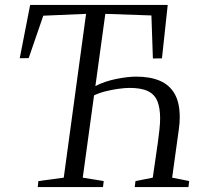

<svg xmlns="http://www.w3.org/2000/svg" viewBox="-20 -763 838 783"><path d="M134 0 136.5 -24.5 240 -38.5 331 -706.5 156.5 -699 97 -526 60.5 -525.5 103 -743H664L640.5 -525L603.5 -524.5L597.5 -700L409.5 -706.5L369 -412Q408 -432 454.8 -441.2Q501.5 -450.5 535.5 -450.5Q592 -450.5 631.5 -433.8Q671 -417 692 -380.8Q713 -344.5 713 -285Q713 -274 712.2 -262Q711.5 -250 709.5 -237L682 -38.5L751.5 -24.5L748.5 0H529.5L532.5 -24.5L603 -38.5L623.5 -180Q627.5 -209 630.2 -234.2Q633 -259.5 633 -280.5Q633 -323 621.8 -350.5Q610.5 -378 583.5 -391.2Q556.5 -404.5 508.5 -404.5Q490 -404.5 464 -401Q438 -397.5 411 -390.8Q384 -384 363.5 -374L317.5 -38.5L403 -24.5L400 0Z"/></svg>

Font: Merriweather 96pt Light
Style: Italic
Weight: 300
Italic angle: -7.8°
Version: Version 2.101